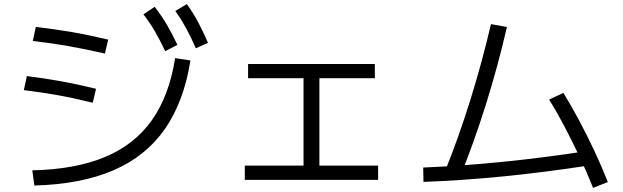

<svg xmlns="http://www.w3.org/2000/svg" viewBox="-20 -875 3040 937"><path d="M137.6 -43.7Q348 -48.4 492.6 -108.9Q637.3 -169.4 721.6 -289Q805.9 -408.7 834.6 -591.3L909.3 -580Q877.7 -379 784.7 -245.5Q691.7 -112 533.3 -43.8Q375 24.3 147.7 30.4ZM432.7 -373.6Q339.6 -396.6 260 -410.8Q180.3 -425 96.3 -435L111 -503.7Q196.7 -493 276.2 -478.7Q355.7 -464.4 448.7 -441.7ZM492 -613.6Q396.3 -635.6 313 -650.3Q229.6 -665 140 -675L154.7 -743.7Q245.7 -733 329.5 -718.7Q413.3 -704.4 508 -681.7ZM786.3 -625.3Q759.6 -681.6 734.8 -724Q709.9 -766.3 679.9 -805L735 -841.7Q768.3 -798.7 794.7 -753.8Q821 -709 845.7 -656ZM935.6 -639.3Q911.3 -695.6 887.4 -739Q863.6 -782.3 835.6 -821.6L891.7 -855Q923.3 -811.3 947.7 -765.5Q972 -719.7 995 -666Z M1174.7 2.7V-66.7H1461.3V-493.3H1190.7V-562.7H1809.3V-493.3H1538.7V-66.7H1825.3V2.7Z M2152.7 -41.7Q2218 -203.4 2275 -386Q2332 -568.7 2376 -757.3L2454 -743.3Q2410 -552.7 2351.9 -367Q2293.7 -181.3 2226.1 -14.3ZM2045.3 -57.4Q2233 -65.1 2433.8 -85.2Q2634.7 -105.4 2850.6 -138.7L2862 -68.7Q2642.7 -34.7 2439.7 -14.5Q2236.7 5.7 2046.7 12.7ZM2874.3 42Q2845 -32.7 2808.5 -109.7Q2772 -186.7 2734 -259Q2696 -331.3 2660 -389L2729.4 -421.7Q2766.4 -362 2805.4 -289Q2844.4 -216 2880.9 -138.2Q2917.4 -60.3 2946.4 13.3Z"/></svg>

Font: M PLUS 1 Thin
Style: Regular
Weight: 100
Designer: Coji Morishita
Foundry: UNDERFOREST DESIGN
Version: Version 1.001